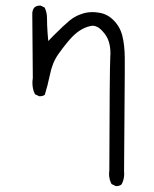

<svg xmlns="http://www.w3.org/2000/svg" viewBox="-20 -541 540 674"><path d="M387.7 112.3Q399.4 112.3 406.7 106.4Q416 89.8 416 68.4Q416 64.9 415.5 61V60.5Q418 -240.7 418 -286.1Q418 -331.5 418 -338.4Q417.5 -383.8 409.4 -415.5Q401.4 -447.3 378.4 -470.2Q356 -492.7 326.2 -496.6Q314.9 -498.5 305.2 -498.5Q286.1 -498.5 270 -493.2Q244.6 -485.4 225.3 -469.7Q206.1 -454.1 169.4 -417.5L149.4 -397L147 -425.8Q145 -451.7 145 -477.5Q145 -497.6 136.7 -514.6L123.5 -521Q122.1 -521.5 121.1 -521.5Q108.9 -521.5 101.1 -515.1Q96.7 -509.8 95.2 -504.9Q93.8 -500 93.3 -496.1L95.2 -267.6Q93.8 -257.8 93.8 -250Q93.8 -227.5 103 -210L116.7 -203.6Q118.2 -203.1 119.1 -203.1Q129.9 -203.1 137.2 -208Q147.9 -242.7 155.3 -278.8Q163.6 -320.8 184.6 -350.6Q213.4 -391.1 234.4 -412.6Q264.6 -442.9 298.3 -449.7Q301.8 -450.7 305.4 -450.7Q309.1 -450.7 314.5 -449.2Q330.1 -445.3 347.2 -422.9Q367.7 -397 367.7 -353.5Q367.7 -348.1 367.2 -342.8Q364.7 -296.4 363.8 54.7V55.7Q362.8 62.5 362.8 68.4Q362.8 89.4 371.6 105L385.3 111.8Q386.7 112.3 387.7 112.3Z"/></svg>

Font: NaikaiFont
Style: ExtraLight
Weight: 200
Version: Version 1.89